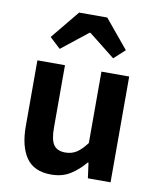

<svg xmlns="http://www.w3.org/2000/svg" viewBox="-93 -915 822 1001"><g transform="rotate(10 318.5 -414.5)"><path d="M246 14Q155 14 114 -45.5Q73 -105 73 -211V-560H219V-229Q219 -164 238 -138Q257 -112 299 -112Q333 -112 358.5 -128.5Q384 -145 412 -182V-560H559V0H439L428 -81H424Q388 -38 346 -12Q304 14 246 14ZM120 -692 244 -843H393L518 -692L460 -639L321 -749H316L177 -639Z"/></g></svg>

Font: Noto Sans SC
Style: Bold
Weight: 700
Designer: Ryoko NISHIZUKA  (kana, bopomofo & ideographs); Paul D. Hunt (Latin, Greek & Cyrillic); Sandoll Communications , Soo-you
Foundry: Adobe
Version: Version 2.004-H2;hotconv 1.0.118;makeotfexe 2.5.65603